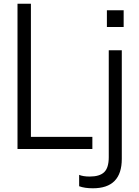

<svg xmlns="http://www.w3.org/2000/svg" viewBox="-20 -800 747 1031"><path d="M74 0ZM476 0H74V-780H146V-65H476ZM479 211Q434 211 405 200V139Q426 148 462 148Q515 148 539.5 124.5Q564 101 564 44V-530H634V53Q634 211 479 211ZM644 -655H554V-745H644Z"/></svg>

Font: Tanohe Sans
Style: Regular
Weight: 400
Designer: Village Type and Design LLC & Cristiano Sobral
Foundry: Cooper Hewitt Smithsonian Design Museum
Version: Version 1.00;September 29, 2021;FontCreator 13.0.0.2655 64-b